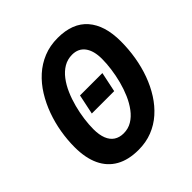

<svg xmlns="http://www.w3.org/2000/svg" viewBox="-193 -875 1034 1034"><g transform="rotate(-45 324.0 -357.5)"><path d="M281.2 9.8Q205.1 9.8 153.1 -19.5Q101.1 -48.8 74.5 -105.5Q47.9 -162.1 47.9 -244.1Q47.9 -299.3 57.4 -356Q66.9 -412.6 86.4 -466.6Q106 -520.5 135 -567.4Q164.1 -614.3 203.1 -649.7Q242.2 -685.1 291.3 -705.1Q340.3 -725.1 399.4 -725.1Q512.7 -725.1 570.1 -659.2Q627.4 -593.3 627.4 -471.7Q627.4 -412.1 617.7 -353.3Q607.9 -294.4 588.4 -240.7Q568.8 -187 539.8 -141.4Q510.7 -95.7 472.4 -61.8Q434.1 -27.8 386.2 -9Q338.4 9.8 281.2 9.8ZM288.1 -109.9Q322.8 -109.9 351.1 -127Q379.4 -144 401.6 -173.6Q423.8 -203.1 440.2 -240.7Q456.5 -278.3 467.3 -319.6Q478 -360.8 483.4 -401.4Q488.8 -441.9 488.8 -476.6Q488.8 -538.1 463.4 -572.3Q438 -606.4 390.6 -606.4Q355.5 -606.4 326.7 -589.4Q297.9 -572.3 275.4 -542.7Q252.9 -513.2 236.6 -475.6Q220.2 -438 209.5 -397Q198.7 -356 193.4 -315.9Q188 -275.9 188 -241.7Q188 -197.8 199.7 -168.5Q211.4 -139.2 233.9 -124.5Q256.3 -109.9 288.1 -109.9ZM241.7 -307.1 265.6 -420.9H436L412.1 -307.1Z"/></g></svg>

Font: Open Sans SemiCondensed
Style: Bold Italic
Weight: 700
Width: 4
Italic angle: -12°
Designer: Monotype Design Team
Foundry: Monotype Imaging Inc.
Version: Version 3.003